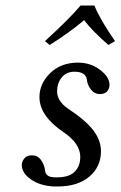

<svg xmlns="http://www.w3.org/2000/svg" viewBox="-20 -666 437 696"><path d="M322 -646Q344 -593 397 -517L373 -503Q313 -555 285 -593Q232 -548 160 -503L143 -517Q231 -597 272 -646ZM174 10Q124 7 91.5 -16Q59 -39 59 -68Q59 -80 68 -91.5Q77 -103 96 -103Q116 -103 128 -87Q140 -71 143 -50Q144 -39 149.5 -33Q155 -27 163.5 -25Q172 -23 186 -23Q210 -23 228.5 -29.5Q247 -36 259 -53.5Q271 -71 271 -97Q271 -146 210 -187Q123 -246 123 -314Q123 -363 162 -401Q201 -439 263 -439Q308 -439 342.5 -413Q377 -387 377 -359Q377 -345 368.5 -335Q360 -325 341 -325Q323 -325 310 -341Q297 -357 295 -377Q291 -406 250 -406Q220 -406 203.5 -385Q187 -364 187 -335Q187 -299 227 -272Q293 -228 319.5 -192Q346 -156 346 -118Q346 -61 303.5 -25.5Q261 10 189 10Z"/></svg>

Font: Linux Libertine O
Style: Italic
Weight: 400
Italic angle: -12°
Designer: Philipp H. Poll
Foundry: Philipp H. Poll
Version: Version 5.1.6